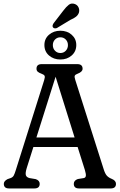

<svg xmlns="http://www.w3.org/2000/svg" viewBox="-20 -1061 674 1081"><path d="M203.5 -26Q203.5 0 173.5 0H31Q1.5 0 1.5 -26Q1.5 -41.5 22.5 -52.5L40 -58.5Q52 -63 57.2 -72.5Q62.5 -82 70 -106.5L228.5 -609Q234.5 -627.5 231 -634.2Q227.5 -641 213.5 -646Q199.5 -651 192.5 -657.2Q185.5 -663.5 185.5 -674Q185.5 -700 215 -700H415Q445 -700 445 -674Q445 -656.5 417 -646Q404.5 -641.5 401.2 -635.2Q398 -629 403.5 -612L563.5 -109Q571.5 -83 581.5 -72Q591.5 -61 608 -54.5Q633 -44.5 633 -26Q633 0 603 0H425Q395.5 0 395.5 -26Q395.5 -45 418 -53L452 -58.5Q461.5 -60.5 463.2 -70.2Q465 -80 458 -103.5L417 -233.5H168L130.5 -115Q122 -87 125.5 -75Q129 -63 145.5 -58.5L181 -52.5Q203.5 -45 203.5 -26ZM185 -287H400L293 -629ZM336 -1000.5Q352.5 -1022.5 367.2 -1034Q382 -1045.5 401 -1038.5Q416 -1033 422.2 -1019.2Q428.5 -1005.5 424.5 -990.5Q420 -976.5 408 -967Q396 -957.5 376 -949L300 -903Q294.5 -901 288 -901.5Q281.5 -902 278 -907.5Q274.5 -913 276.5 -919.2Q278.5 -925.5 282 -930.5ZM320 -726Q282 -726 256 -748.5Q230 -771 230 -807.5Q230 -843 256 -865.5Q282 -888 320 -888Q358 -888 383.8 -865.2Q409.5 -842.5 409.5 -807.5Q409.5 -771.5 383.8 -748.8Q358 -726 320 -726ZM320 -851Q302 -851 289.8 -838.5Q277.5 -826 277.5 -807Q277.5 -788 289.8 -775.2Q302 -762.5 320 -762.5Q338 -762.5 350.2 -775.2Q362.5 -788 362.5 -807Q362.5 -826 350.2 -838.5Q338 -851 320 -851Z"/></svg>

Font: Fraunces 144pt SuperSoft
Style: Regular
Weight: 400
Version: Version 1.000;[b76b70a41]